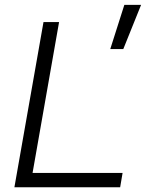

<svg xmlns="http://www.w3.org/2000/svg" viewBox="-20 -786 626 806"><path d="M40.5 0 162.6 -693.4H228L116.7 -60.1H494.6L484.4 0ZM442.9 -580.1 502 -765.6H572.3L497.6 -580.1Z"/></svg>

Font: Cascadia Code PL Light
Style: Italic
Weight: 300
Italic angle: -10°
Monospace: yes
Designer: Aaron Bell
Foundry: Saja Typeworks
Version: Version 2404.023; ttfautohint (v1.8.4)